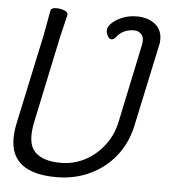

<svg xmlns="http://www.w3.org/2000/svg" viewBox="-52 -758 814 827"><g transform="rotate(5 355.0 -344.5)"><path d="M539 -579Q546 -611 533.5 -626Q521 -641 501 -641Q452 -641 425 -605Q416 -594 406 -594Q396 -594 388.5 -609.5Q381 -625 384 -638Q387 -651 403 -665.5Q419 -680 446.5 -691Q474 -702 508.5 -702Q543 -702 570 -688Q624 -660 615 -594L537 -230Q521 -156 476.5 -100Q432 -44 366 -13Q300 18 221 18Q-15 18 31 -198L114 -586L134 -695Q137 -707 158 -707Q179 -707 195 -700Q211 -693 208 -680L185 -584L106 -210Q87 -119 121.5 -82Q156 -45 235 -45Q291 -45 339.5 -70.5Q388 -96 422 -140.5Q456 -185 468 -242Z"/></g></svg>

Font: LXGW Bright GB
Style: Italic
Weight: 400
Italic angle: -12°
Designer: Christian Thalmann (Catharsis Fonts)
Foundry: LXGW / Christian Thalmann (Catharsis Fonts) / Fontworks Inc.
Version: Version 5.510